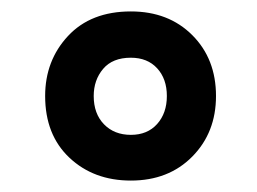

<svg xmlns="http://www.w3.org/2000/svg" viewBox="-20 -587 450 336"><path d="M209 -271Q144 -271 101.5 -311Q59 -351 59 -419Q59 -481 99 -524Q139 -567 209 -567Q275 -567 316.5 -525.5Q358 -484 358 -419Q358 -355 316.5 -313Q275 -271 209 -271ZM209 -351Q238 -351 255 -370Q272 -389 272 -419Q272 -449 255 -467.5Q238 -486 209 -486Q177 -486 160.5 -466.5Q144 -447 144 -419Q144 -388 162 -369.5Q180 -351 209 -351Z"/></svg>

Font: Noto Sans SemiCondensed SemiBold
Style: Regular
Weight: 600
Width: 4
Designer: Monotype Design Team
Foundry: Monotype Imaging Inc.
Version: Version 2.013; ttfautohint (v1.8.4.7-5d5b)